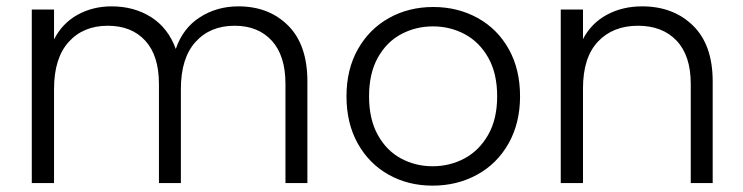

<svg xmlns="http://www.w3.org/2000/svg" viewBox="-20 -576 2337 604"><path d="M947 -320V0H878V-312Q878 -401 835 -448Q792 -495 718 -495Q641 -495 595 -444Q549 -393 549 -296V0H480V-312Q480 -401 437 -448Q394 -495 319 -495Q242 -495 196 -444Q150 -393 150 -296V0H80V-546H150V-452Q176 -503 224 -529.5Q272 -556 331 -556Q402 -556 455.5 -522Q509 -488 533 -422Q555 -487 608.5 -521.5Q662 -556 730 -556Q826 -556 886.5 -495.5Q947 -435 947 -320Z M1070 -273Q1070 -358 1106 -421.5Q1142 -485 1204 -519.5Q1266 -554 1343 -554Q1420 -554 1482.5 -519.5Q1545 -485 1580.5 -421.5Q1616 -358 1616 -273Q1616 -189 1580 -125Q1544 -61 1481 -26.5Q1418 8 1341 8Q1264 8 1202.5 -26.5Q1141 -61 1105.5 -124.5Q1070 -188 1070 -273ZM1544 -273Q1544 -345 1516 -394.5Q1488 -444 1442 -468.5Q1396 -493 1342 -493Q1288 -493 1242 -468.5Q1196 -444 1168.5 -394.5Q1141 -345 1141 -273Q1141 -201 1168.5 -151.5Q1196 -102 1241.5 -77.5Q1287 -53 1341 -53Q1395 -53 1441 -77.5Q1487 -102 1515.5 -151.5Q1544 -201 1544 -273Z M2222 -320V0H2153V-312Q2153 -401 2108.5 -448Q2064 -495 1987 -495Q1908 -495 1861 -445Q1814 -395 1814 -298V0H1744V-546H1814V-453Q1840 -503 1889 -529.5Q1938 -556 2000 -556Q2098 -556 2160 -495.5Q2222 -435 2222 -320Z"/></svg>

Font: Poppins-Tabular Light
Style: Regular
Weight: 300
Designer: Ninad Kale (Devanagari), Jonny Pinhorn (Latin)
Foundry: Indian Type Foundry
Version: Version 4.004